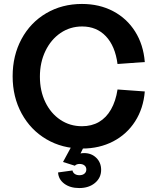

<svg xmlns="http://www.w3.org/2000/svg" viewBox="-20 -736 806 972"><path d="M44 -350Q44 -455 89 -538.5Q134 -622 214 -669Q294 -716 395 -716Q483 -716 552.5 -679.5Q622 -643 664 -576.5Q706 -510 713 -422L575 -412Q563 -503 516 -552.5Q469 -602 396 -602Q335 -602 286.5 -569Q238 -536 210 -478Q182 -420 182 -348Q182 -276 209.5 -219Q237 -162 285.5 -129.5Q334 -97 395 -97Q444 -97 481 -118.5Q518 -140 542 -182Q566 -224 575 -283L713 -273Q706 -187 664 -121.5Q622 -56 552.5 -20Q483 16 396 16Q295 16 215 -31Q135 -78 89.5 -161.5Q44 -245 44 -350ZM274 137 347 127Q349 138 358.5 144.5Q368 151 382 151Q398 151 407.5 143Q417 135 417 122Q417 109 407.5 101.5Q398 94 383 94Q367 94 359 103L299 84L358 -25H420L368 81L348 62Q359 51 374 45Q389 39 406 39Q443 39 467.5 63Q492 87 492 124Q492 164 461 190Q430 216 381 216Q335 216 305.5 194Q276 172 274 137Z"/></svg>

Font: Uncut Sans Variable
Style: Regular
Weight: 400
Designer: Kasper Nordkvist
Foundry: UNCUT.wtf
Version: Version 1.303;Glyphs 3.1.2 (3151)